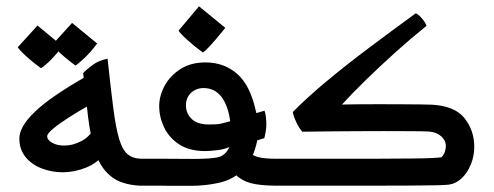

<svg xmlns="http://www.w3.org/2000/svg" viewBox="-20 -585 1568 610"><path d="M180.2 -37.6Q145 -37.6 113.3 -49.6Q81.5 -61.5 61.5 -85.7Q41.5 -109.9 41.5 -145Q41.5 -182.6 90.6 -229.7Q139.6 -276.9 250.5 -340.3L266.6 -252.4Q229 -231.4 198 -211.4Q167 -191.4 148.4 -175.8Q129.9 -160.2 129.9 -152.3Q129.9 -140.1 146.2 -131.1Q162.6 -122.1 186 -122.6Q211.9 -122.6 240 -137.5Q268.1 -152.3 286.1 -189.5L311 -95.7Q289.1 -66.9 253.4 -52.5Q217.8 -38.1 180.2 -37.6ZM431.2 4.9Q396.5 4.9 365.2 -6.3Q334 -17.6 310.3 -47.4Q286.6 -77.1 273.9 -132.8Q262.2 -184.1 256.8 -240.2Q251.5 -296.4 244.1 -352.5Q252.9 -362.8 273.7 -378.2Q294.4 -393.6 321.8 -398.4Q332 -302.2 340.1 -240.2Q348.1 -178.2 358.6 -143.3Q369.1 -108.4 386.2 -94.5Q403.3 -80.6 431.2 -80.6H440.9V4.9ZM219.7 -377Q193.8 -395.5 171.6 -416Q149.4 -436.5 146.5 -443.4L209 -512.2L288.6 -446.8Q268.6 -419.4 246.8 -399.2Q225.1 -378.9 219.7 -377ZM109.9 -368.7Q84 -387.2 62 -407.5Q40 -427.7 36.6 -435.1L99.1 -503.9L178.7 -438Q151.4 -403.3 133.3 -386.7Q115.2 -370.1 109.9 -368.7Z M585.9 5.4Q545.4 5.4 526.9 5.4Q508.3 5.4 501.2 5.1Q494.1 4.9 489.3 4.9Q484.4 4.9 472.4 4.9Q460.4 4.9 431.2 4.9H421.4V-80.6H431.2Q485.4 -80.6 513.7 -80.6Q542 -80.6 558.8 -80.3Q575.7 -80.1 595.7 -80.1Q643.6 -80.1 669.7 -84.7Q695.8 -89.4 709 -118.2Q693.4 -110.4 668.9 -107.7Q644.5 -105 632.8 -105Q581.5 -105 549.1 -126.5Q516.6 -147.9 501.2 -180.7Q485.8 -213.4 485.8 -247.6Q485.8 -280.8 503.2 -312.7Q520.5 -344.7 553.5 -365.7Q586.4 -386.7 632.8 -386.7Q692.4 -386.7 734.4 -349.6Q776.4 -312.5 794.4 -225.6L820.3 -233.4Q823.2 -226.6 824.7 -213.6Q826.2 -200.7 826.2 -189.5Q826.2 -171.4 819.8 -146L797.4 -139.2Q784.7 -76.7 752.7 -45.7Q720.7 -14.6 677.2 -4.6Q633.8 5.4 585.9 5.4ZM859.4 4.9Q807.1 4.9 777.6 -2.9Q748 -10.7 727.5 -31.2L769 -105Q780.3 -91.3 800 -85.9Q819.8 -80.6 859.4 -80.6H869.1V4.9ZM643.1 -189.5Q670.4 -189.5 680.9 -191.9Q691.4 -194.3 711.4 -199.7Q704.6 -250.5 683.1 -277.8Q661.6 -305.2 627 -305.2Q603 -305.2 586.9 -290Q570.8 -274.9 570.8 -250Q570.8 -224.6 589.1 -207Q607.4 -189.5 643.1 -189.5ZM624 -418.5Q596.7 -438.5 573.7 -459.5Q550.8 -480.5 547.4 -487.8L612.3 -564.9L695.8 -496.6Q663.6 -456.5 646.7 -438.5Q629.9 -420.4 624 -418.5Z M849.6 4.9V-80.6H859.4Q874.5 -80.6 891.8 -80.6Q909.2 -80.6 937 -80.6Q964.8 -80.6 1010.7 -80.6Q1120.1 -80.6 1188.7 -80.8Q1257.3 -81.1 1296.1 -81.5Q1335 -82 1354 -83Q1373 -84 1382.8 -85.4Q1390.6 -94.2 1393.6 -103.5Q1396.5 -112.8 1396.5 -121.6Q1396.5 -138.7 1381.8 -151.9Q1367.2 -165 1343.8 -167Q1332.5 -168 1290.3 -168.2Q1248 -168.5 1198.7 -168.5Q1157.2 -168.5 1109.4 -168.2Q1061.5 -168 1017.1 -167.5Q972.7 -167 940.4 -166.5Q930.2 -178.2 921.6 -196.3Q913.1 -214.4 910.2 -229Q953.1 -272.9 1015.1 -324.7Q1077.1 -376.5 1150.9 -431.9Q1224.6 -487.3 1301.3 -543Q1310.1 -538.6 1321 -525.9Q1332 -513.2 1335 -502.9Q1285.2 -462.9 1235.4 -418Q1185.5 -373 1141.8 -330.3Q1098.1 -287.6 1066.4 -252.9Q1093.8 -253.4 1120.1 -253.7Q1146.5 -253.9 1184.1 -253.9Q1219.2 -253.9 1254.6 -253.7Q1290 -253.4 1316.9 -253.2Q1343.8 -252.9 1352.1 -252.4Q1424.8 -248.5 1455.8 -209.5Q1486.8 -170.4 1486.8 -118.2Q1486.8 -89.8 1476.3 -63.5Q1465.8 -37.1 1447.8 -19.5Q1429.7 -2 1407.2 1.5Q1397.9 2.9 1363.3 3.7Q1328.6 4.4 1276.1 4.6Q1223.6 4.9 1159.9 4.9Q1096.2 4.9 1027.8 4.9Q996.1 4.9 974.1 4.9Q952.1 4.9 927 4.9Q901.9 4.9 859.4 4.9Z"/></svg>

Font: Harmattan
Style: Bold
Weight: 700
Designer: George W. Nuss III and SIL International
Foundry: SIL International
Version: Version 4.000